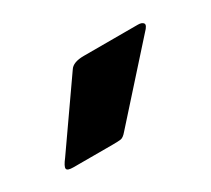

<svg xmlns="http://www.w3.org/2000/svg" viewBox="-44 -707 270 246"><g transform="rotate(-30 90.5 -583.5)"><path d="M10 -525Q1 -525 0.5 -528.5Q0 -532 7 -541L72 -634Q77 -642 93 -642H173Q179 -642 181 -639Q183 -636 176 -629L89 -532Q84 -526 80 -525.5Q76 -525 68 -525Z"/></g></svg>

Font: Glory
Style: Bold
Weight: 700
Designer: Robert Leuschke
Foundry: Robert Leuschke
Version: Version 1.011